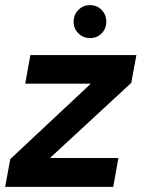

<svg xmlns="http://www.w3.org/2000/svg" viewBox="-31 -726 552 746"><path d="M-11 0 9 -108 322 -401H67L87 -512H499L479 -404L163 -112H429L409 0ZM318 -578Q292 -578 273.5 -596.5Q255 -615 255 -641Q255 -669 273.5 -687.5Q292 -706 318 -706Q346 -706 364 -687.5Q382 -669 382 -641Q382 -615 364 -596.5Q346 -578 318 -578Z"/></svg>

Font: DM Sans 12pt
Style: Bold Italic
Weight: 700
Italic angle: -10°
Version: Version 4.004;gftools[0.9.30]